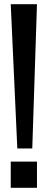

<svg xmlns="http://www.w3.org/2000/svg" viewBox="-20 -895 223 915"><path d="M31.2 -875H156.2L133.8 -187.5H62.5ZM31.2 -125H156.2V0H31.2Z"/></svg>

Font: OswaldRegular
Style: Regular
Weight: 400
Designer: vernon adams
Foundry: vernon adams
Version: Version 1.000